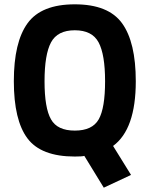

<svg xmlns="http://www.w3.org/2000/svg" viewBox="-20 -712 692 888"><path d="M326 12Q170 12 107 -72Q44 -156 44 -336.5Q44 -517 107.5 -604.5Q171 -692 326 -692Q481 -692 544.5 -604.5Q608 -517 608 -336Q608 -114 503 -37L586 97L460 156L370 9Q360 12 326 12ZM216 -160Q245 -108 326 -108Q407 -108 436.5 -160Q466 -212 466 -336Q466 -460 436 -516Q406 -572 326 -572Q246 -572 216 -516Q186 -460 186 -336Q186 -212 216 -160Z"/></svg>

Font: Titillium Web[RUS by Daymarius]
Style: Bold
Weight: 700
Designer: Cyrillization by Daymarius
Foundry: Cyrillization by Daymarius
Version: Version 1.002 September 11, 2018